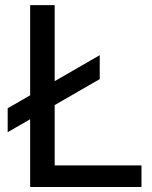

<svg xmlns="http://www.w3.org/2000/svg" viewBox="-20 -748 610 768"><path d="M100.6 0V-727.5H198.7V-86.4H545.9V0ZM10.7 -219.2V-314.9L378.9 -527.3V-431.6Z"/></svg>

Font: Inter Cardless Display
Style: Regular
Weight: 400
Designer: Rasmus Andersson
Foundry: rsms
Version: Version 4.001;git-9221beed3